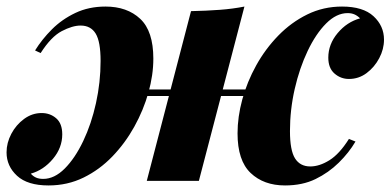

<svg xmlns="http://www.w3.org/2000/svg" viewBox="-50 -552 1192 586"><path d="M358 -279H748V-259H358ZM57 -398Q78 -432 108.5 -462.5Q139 -493 180 -512.5Q221 -532 272 -532Q338 -532 378 -494.5Q418 -457 418 -373Q418 -323 403 -269.5Q388 -216 360 -165.5Q332 -115 293 -74.5Q254 -34 205 -10Q156 14 98 14Q34 14 2 -15.5Q-30 -45 -30 -87Q-30 -116 -15.5 -143.5Q-1 -171 23.5 -189Q48 -207 77 -207Q103 -207 121.5 -191Q140 -175 140 -142Q140 -101 111.5 -67Q83 -33 44 -22Q51 -14 60 -10Q69 -6 82 -6Q116 -6 147.5 -37.5Q179 -69 204 -121.5Q229 -174 243 -237.5Q257 -301 257 -366Q257 -425 242 -449.5Q227 -474 196 -474Q171 -474 138.5 -457Q106 -440 74 -390ZM533 -518Q580 -519 620.5 -522Q661 -525 696 -532L557 0Q557 0 540.5 0Q524 0 501 0Q478 0 454 0Q430 0 414 0Q398 0 398 0ZM1011 -512Q977 -512 945.5 -480.5Q914 -449 889 -396.5Q864 -344 849.5 -280.5Q835 -217 835 -152Q835 -93 850.5 -68.5Q866 -44 897 -44Q925 -44 955.5 -63Q986 -82 1015 -128L1035 -120Q1015 -86 984 -55.5Q953 -25 913 -5.5Q873 14 820 14Q755 14 715 -24Q675 -62 675 -145Q675 -195 689.5 -248.5Q704 -302 732 -352.5Q760 -403 799.5 -443.5Q839 -484 888 -508Q937 -532 994 -532Q1058 -532 1090 -502.5Q1122 -473 1122 -431Q1122 -402 1107.5 -374.5Q1093 -347 1069 -329Q1045 -311 1015 -311Q990 -311 971 -327.5Q952 -344 952 -376Q952 -417 980.5 -451Q1009 -485 1049 -496Q1041 -504 1032 -508Q1023 -512 1011 -512Z"/></svg>

Font: Playfair Display ExtraBold
Style: Italic
Weight: 800
Italic angle: -14°
Designer: Claus Eggers Sørensen
Foundry: Claus Eggers Sørensen
Version: Version 1.203